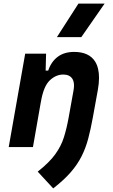

<svg xmlns="http://www.w3.org/2000/svg" viewBox="-20 -815 626 1064"><path d="M28.3 0 119.6 -517.6H235.4L232.9 -423.8H247.1Q263.7 -473.1 299.8 -500.2Q335.9 -527.3 390.6 -527.3Q473.6 -527.3 507.3 -473.6Q528.8 -439 528.8 -383.8Q528.8 -352.5 522 -315.4L494.6 -164.6Q482.9 -100.1 469 -47.4Q455.1 5.4 432.1 51Q409.2 96.7 371.6 139.9Q334 183.1 274.9 229L189 136.2Q253.4 85.4 286.1 40Q318.8 -5.4 334.2 -54.4Q349.6 -103.5 360.4 -163.6L387.2 -312.5Q390.1 -328.1 390.1 -340.8Q390.1 -364.7 380.4 -379.4Q364.7 -401.9 330.6 -401.9Q289.1 -401.9 254.9 -368.7Q220.7 -335.4 206.5 -249.5V-250.5L162.6 0ZM295.4 -609.4 414.6 -794.9H559.6L430.7 -609.4Z"/></svg>

Font: CaskaydiaCove NF
Style: Bold Italic
Weight: 700
Italic angle: -10°
Designer: Aaron Bell
Foundry: Saja Typeworks
Version: Version 2111.001; VTT 6.35;Nerd Fonts 3.2.1